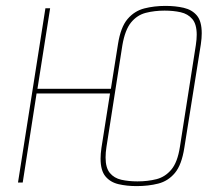

<svg xmlns="http://www.w3.org/2000/svg" viewBox="-20 -619 737 651"><path d="M41 0 134 -591H150L107 -318H356L380 -469Q389 -527 412.5 -554.5Q436 -582 469.5 -590.5Q503 -599 541 -599Q575 -599 603 -592.5Q631 -586 647.5 -566.5Q664 -547 664 -506Q664 -490 661 -469L605 -118Q596 -60 573 -32.5Q550 -5 516.5 3.5Q483 12 443 12Q410 12 382 5.5Q354 -1 337.5 -21Q321 -41 321 -81Q321 -97 324 -118L353 -302H104L57 0ZM446 -4Q481 -4 510.5 -11.5Q540 -19 561 -44Q582 -69 590 -121L644 -466Q647 -486 647 -501Q647 -537 632 -554.5Q617 -572 592.5 -577.5Q568 -583 538 -583Q504 -583 474.5 -575.5Q445 -568 424.5 -543Q404 -518 395 -466L341 -121Q338 -102 338 -85Q338 -50 352.5 -32.5Q367 -15 391.5 -9.5Q416 -4 446 -4Z"/></svg>

Font: Alumni Sans Pinstripe
Style: Italic
Weight: 400
Italic angle: -8°
Designer: Robert E. Leuschke
Foundry: Robert E. Leuschke
Version: Version 1.010; ttfautohint (v1.8.4.7-5d5b)